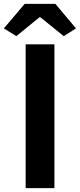

<svg xmlns="http://www.w3.org/2000/svg" viewBox="-41 -968 411 988"><path d="M-21 -822 43 -782 162 -879H167L287 -782L350 -822L244 -948H86ZM91 0H239V-740H91Z"/></svg>

Font: Spoqa Han Sans Neo Bold
Style: Bold
Weight: 700
Designer: [Spoqa Han Sans Neo] Dong-huui Kim  Younghwa Kang  Yujin Lee  [Noto Sans] Ryoko NISHIZUKA  (kana & ideographs); Paul D. 
Foundry: Spoqa (http://www.spoqa-han-sans.com)
Version: Version 1.000